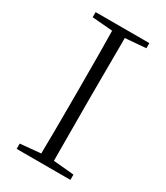

<svg xmlns="http://www.w3.org/2000/svg" viewBox="-182 -801 759 879"><g transform="rotate(30 198.0 -361.5)"><path d="M231 -687Q230 -590 230 -390V-333Q230 -135 231 -38L340 -28V0H56V-28L164 -38Q166 -135 166 -333V-390Q166 -589 164 -687L56 -696V-723H340V-696Z"/></g></svg>

Font: Source Han Serif SC ExtraLight
Style: Regular
Weight: 250
Designer: Ryoko NISHIZUKA  (kana & ideographs); Frank Grießhammer (Latin, Greek & Cyrillic); Wenlong ZHANG  (bopomofo); Sandoll Co
Foundry: Adobe Systems Incorporated
Version: Version 1.001 October 20, 2017